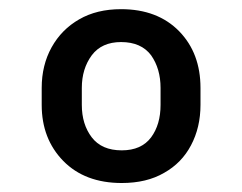

<svg xmlns="http://www.w3.org/2000/svg" viewBox="-20 -742 536 425"><path d="M72.3 -509.8V-547.4Q72.3 -597.7 94.2 -637.2Q116.2 -676.8 155.3 -699.2Q194.3 -721.7 248 -721.7Q329.1 -721.7 377 -672.4Q423.8 -624 423.8 -547.4V-509.8Q423.8 -460 402.8 -420.4Q382.3 -381.3 343.3 -359.4Q304.7 -336.9 249.5 -336.9Q168 -336.9 120.1 -385.7Q72.3 -434.6 72.3 -509.8ZM161.1 -547.4V-509.8Q161.1 -466.8 183.1 -438Q205.1 -409.2 249.5 -409.2Q293 -409.2 314.5 -438Q335.4 -466.3 335.4 -509.8V-547.4Q335.4 -589.8 314.5 -619.6Q292.5 -648.9 248 -648.9Q205.1 -648.9 183.1 -619.6Q161.1 -589.8 161.1 -547.4Z"/></svg>

Font: My Font
Style: Regular
Weight: 500
Designer: Rasmus Andersson
Foundry: rsms
Version: Version 0.001